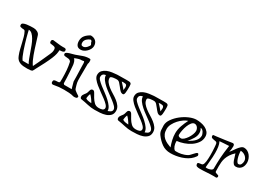

<svg xmlns="http://www.w3.org/2000/svg" viewBox="-5 -1428 3058 2203"><g transform="rotate(30 1524.0 -326.0)"><path d="M14 -365Q4 -368 0.5 -372Q-3 -376 -3 -392Q-3 -406 14 -414Q31 -422 55 -425.5Q79 -429 104 -430Q129 -431 145 -431Q171 -431 195.5 -418Q220 -405 227 -382Q253 -298 275.5 -227.5Q298 -157 322 -104Q324 -99 329 -90Q334 -81 339 -72Q344 -63 348.5 -56Q353 -49 355 -49Q373 -85 388.5 -118.5Q404 -152 417 -180.5Q430 -209 440 -231.5Q450 -254 456 -267Q462 -278 467 -295Q472 -312 472 -328Q472 -355 459 -361.5Q446 -368 430.5 -369Q415 -370 402 -373Q389 -376 389 -397Q389 -408 392.5 -413.5Q396 -419 407 -423Q442 -420 476.5 -415Q511 -410 547 -410Q551 -410 554 -410.5Q557 -411 560 -411Q573 -411 581 -406Q589 -401 589 -379Q583 -370 576.5 -366.5Q570 -363 562.5 -361.5Q555 -360 546.5 -360Q538 -360 528 -358Q527 -333 521.5 -307Q516 -281 500 -242Q484 -203 455.5 -146.5Q427 -90 381 -5Q376 4 355.5 7Q335 10 313 10Q286 10 261.5 8Q237 6 216.5 -2Q196 -10 180.5 -25.5Q165 -41 155 -68Q140 -105 131 -143Q122 -181 113.5 -217Q105 -253 96 -286Q87 -319 72 -347Q65 -360 48.5 -360Q32 -360 14 -365ZM106 -386Q108 -376 114 -350.5Q120 -325 129 -292Q138 -259 149.5 -221.5Q161 -184 173 -149Q185 -114 197.5 -85.5Q210 -57 222 -42H302Q288 -66 275 -100.5Q262 -135 249 -172.5Q236 -210 221.5 -248Q207 -286 190 -316Q173 -346 152.5 -365.5Q132 -385 106 -386Z M636 -4Q636 -23 646.5 -28Q657 -33 671 -33.5Q685 -34 698.5 -35Q712 -36 717 -46Q717 -49 717 -56.5Q717 -64 717.5 -72Q718 -80 718 -87Q718 -94 718 -97Q718 -150 714 -201Q710 -252 698 -304Q686 -322 669 -325Q652 -328 636.5 -328.5Q621 -329 609.5 -332.5Q598 -336 598 -354Q598 -364 612.5 -372Q627 -380 646.5 -386Q666 -392 684.5 -396.5Q703 -401 711 -404Q749 -418 789.5 -433Q830 -448 874 -448Q886 -448 889.5 -442.5Q893 -437 893 -417Q893 -409 892 -401Q891 -393 887 -385Q887 -330 886.5 -282.5Q886 -235 886 -212Q886 -185 886.5 -168.5Q887 -152 889.5 -138.5Q892 -125 896 -111Q900 -97 907 -74Q910 -60 922 -49.5Q934 -39 947 -30.5Q960 -22 970.5 -15.5Q981 -9 981 -4Q981 13 969 17.5Q957 22 942 22Q940 22 935.5 21.5Q931 21 930 21Q901 12 866 10Q831 8 798 8Q765 8 733.5 11Q702 14 667 21Q665 21 664 21.5Q663 22 661 22Q636 22 636 -4ZM773 -41H873Q870 -48 866 -62.5Q862 -77 858 -91.5Q854 -106 851 -117Q848 -128 848 -127Q848 -158 847 -191.5Q846 -225 845 -257.5Q844 -290 843 -319.5Q842 -349 842 -372L836 -391Q824 -387 812.5 -386Q801 -385 787 -385Q782 -385 772 -382Q762 -379 750.5 -375.5Q739 -372 729.5 -367.5Q720 -363 717 -360Q732 -351 739 -329Q746 -307 748 -291Q748 -288 750.5 -262Q753 -236 755 -200Q757 -164 759 -124.5Q761 -85 761 -54ZM667 -563Q667 -607 692 -636.5Q717 -666 755 -685Q797 -685 822.5 -661.5Q848 -638 848 -597Q848 -577 837.5 -556.5Q827 -536 810.5 -520Q794 -504 774 -494Q754 -484 734 -484Q698 -484 682.5 -506Q667 -528 667 -563ZM710 -567Q710 -548 716.5 -538.5Q723 -529 742 -529Q754 -529 766.5 -536.5Q779 -544 788.5 -554.5Q798 -565 804.5 -575.5Q811 -586 811 -591Q811 -593 805 -603.5Q799 -614 798 -616Q798 -617 797.5 -621Q797 -625 795 -629.5Q793 -634 788.5 -638Q784 -642 776 -642Q764 -638 752.5 -631Q741 -624 731.5 -614.5Q722 -605 716 -593Q710 -581 710 -567Z M1031 4Q1020 4 1014.5 -4Q1009 -12 1009 -22Q1009 -35 1014 -44.5Q1019 -54 1026 -63Q1033 -72 1040 -81.5Q1047 -91 1051 -104Q1054 -112 1056 -121.5Q1058 -131 1061.5 -138.5Q1065 -146 1071.5 -151Q1078 -156 1089 -156Q1105 -156 1117.5 -133Q1130 -110 1146.5 -82.5Q1163 -55 1186.5 -32Q1210 -9 1249 -9Q1260 -9 1272 -10.5Q1284 -12 1293.5 -15.5Q1303 -19 1309.5 -26.5Q1316 -34 1316 -46Q1316 -64 1296 -85.5Q1276 -107 1245.5 -130Q1215 -153 1179.5 -178Q1144 -203 1113.5 -228Q1083 -253 1063 -279Q1043 -305 1043 -330Q1043 -366 1063.5 -388Q1084 -410 1114 -422.5Q1144 -435 1178.5 -439.5Q1213 -444 1240 -446Q1247 -446 1260 -446.5Q1273 -447 1290 -447Q1307 -447 1326.5 -447.5Q1346 -448 1366 -448Q1387 -448 1400 -447Q1413 -446 1420 -441Q1427 -436 1429.5 -426.5Q1432 -417 1432 -399Q1432 -376 1431.5 -355Q1431 -334 1429 -318.5Q1427 -303 1422.5 -294Q1418 -285 1409 -285Q1387 -285 1370 -302.5Q1353 -320 1337.5 -341Q1322 -362 1305.5 -379.5Q1289 -397 1267 -397Q1261 -397 1247.5 -396.5Q1234 -396 1219.5 -393.5Q1205 -391 1194.5 -386Q1184 -381 1184 -372Q1184 -341 1203 -317Q1222 -293 1250 -271.5Q1278 -250 1311.5 -230Q1345 -210 1373 -188Q1401 -166 1420 -139.5Q1439 -113 1439 -79Q1439 -39 1416.5 -16.5Q1394 6 1361 17Q1328 28 1289 30.5Q1250 33 1217 33Q1170 33 1123.5 22Q1077 11 1031 4ZM1070 -35Q1077 -27 1093.5 -22Q1110 -17 1148 -14Q1145 -21 1137 -33.5Q1129 -46 1119.5 -59Q1110 -72 1100.5 -83Q1091 -94 1085 -98Q1082 -94 1079 -84Q1076 -74 1074 -63.5Q1072 -53 1071 -44.5Q1070 -36 1070 -35ZM1085 -329Q1085 -311 1105 -290Q1125 -269 1155 -245.5Q1185 -222 1220 -196.5Q1255 -171 1285 -143.5Q1315 -116 1335 -87.5Q1355 -59 1355 -30Q1362 -33 1371 -36.5Q1380 -40 1388 -45Q1396 -50 1401.5 -58Q1407 -66 1407 -78Q1407 -97 1386.5 -118.5Q1366 -140 1335.5 -163.5Q1305 -187 1269.5 -212Q1234 -237 1203.5 -264Q1173 -291 1152.5 -319.5Q1132 -348 1132 -378Q1085 -371 1085 -329ZM1326 -404Q1332 -398 1341.5 -388Q1351 -378 1360.5 -367Q1370 -356 1378.5 -346Q1387 -336 1392 -329Q1393 -342 1394.5 -352.5Q1396 -363 1396 -371Q1396 -388 1387.5 -397Q1379 -406 1351 -406Q1346 -406 1339.5 -405.5Q1333 -405 1326 -404Z M1521 4Q1510 4 1504.5 -4Q1499 -12 1499 -22Q1499 -35 1504 -44.5Q1509 -54 1516 -63Q1523 -72 1530 -81.5Q1537 -91 1541 -104Q1544 -112 1546 -121.5Q1548 -131 1551.5 -138.5Q1555 -146 1561.5 -151Q1568 -156 1579 -156Q1595 -156 1607.5 -133Q1620 -110 1636.5 -82.5Q1653 -55 1676.5 -32Q1700 -9 1739 -9Q1750 -9 1762 -10.5Q1774 -12 1783.5 -15.5Q1793 -19 1799.5 -26.5Q1806 -34 1806 -46Q1806 -64 1786 -85.5Q1766 -107 1735.5 -130Q1705 -153 1669.5 -178Q1634 -203 1603.5 -228Q1573 -253 1553 -279Q1533 -305 1533 -330Q1533 -366 1553.5 -388Q1574 -410 1604 -422.5Q1634 -435 1668.5 -439.5Q1703 -444 1730 -446Q1737 -446 1750 -446.5Q1763 -447 1780 -447Q1797 -447 1816.5 -447.5Q1836 -448 1856 -448Q1877 -448 1890 -447Q1903 -446 1910 -441Q1917 -436 1919.5 -426.5Q1922 -417 1922 -399Q1922 -376 1921.5 -355Q1921 -334 1919 -318.5Q1917 -303 1912.5 -294Q1908 -285 1899 -285Q1877 -285 1860 -302.5Q1843 -320 1827.5 -341Q1812 -362 1795.5 -379.5Q1779 -397 1757 -397Q1751 -397 1737.5 -396.5Q1724 -396 1709.5 -393.5Q1695 -391 1684.5 -386Q1674 -381 1674 -372Q1674 -341 1693 -317Q1712 -293 1740 -271.5Q1768 -250 1801.5 -230Q1835 -210 1863 -188Q1891 -166 1910 -139.5Q1929 -113 1929 -79Q1929 -39 1906.5 -16.5Q1884 6 1851 17Q1818 28 1779 30.5Q1740 33 1707 33Q1660 33 1613.5 22Q1567 11 1521 4ZM1560 -35Q1567 -27 1583.5 -22Q1600 -17 1638 -14Q1635 -21 1627 -33.5Q1619 -46 1609.5 -59Q1600 -72 1590.5 -83Q1581 -94 1575 -98Q1572 -94 1569 -84Q1566 -74 1564 -63.5Q1562 -53 1561 -44.5Q1560 -36 1560 -35ZM1575 -329Q1575 -311 1595 -290Q1615 -269 1645 -245.5Q1675 -222 1710 -196.5Q1745 -171 1775 -143.5Q1805 -116 1825 -87.5Q1845 -59 1845 -30Q1852 -33 1861 -36.5Q1870 -40 1878 -45Q1886 -50 1891.5 -58Q1897 -66 1897 -78Q1897 -97 1876.5 -118.5Q1856 -140 1825.5 -163.5Q1795 -187 1759.5 -212Q1724 -237 1693.5 -264Q1663 -291 1642.5 -319.5Q1622 -348 1622 -378Q1575 -371 1575 -329ZM1816 -404Q1822 -398 1831.5 -388Q1841 -378 1850.5 -367Q1860 -356 1868.5 -346Q1877 -336 1882 -329Q1883 -342 1884.5 -352.5Q1886 -363 1886 -371Q1886 -388 1877.5 -397Q1869 -406 1841 -406Q1836 -406 1829.5 -405.5Q1823 -405 1816 -404Z M1994 -208Q1994 -251 2025 -295Q2056 -339 2101 -374.5Q2146 -410 2197.5 -432Q2249 -454 2291 -454Q2317 -454 2349 -448.5Q2381 -443 2408.5 -429.5Q2436 -416 2455 -392.5Q2474 -369 2474 -334Q2474 -288 2448.5 -252Q2423 -216 2384.5 -190Q2346 -164 2300 -148.5Q2254 -133 2213 -129Q2213 -127 2212.5 -122.5Q2212 -118 2212 -116Q2212 -105 2214.5 -91Q2217 -77 2222 -63.5Q2227 -50 2234.5 -39Q2242 -28 2252 -22Q2254 -21 2264.5 -21Q2275 -21 2278 -21Q2286 -21 2300 -22Q2314 -23 2331.5 -26.5Q2349 -30 2368.5 -36.5Q2388 -43 2408 -54Q2419 -60 2430.5 -72.5Q2442 -85 2453.5 -97.5Q2465 -110 2475 -119.5Q2485 -129 2494 -129Q2501 -129 2505 -120Q2509 -111 2509 -107Q2510 -97 2482 -66Q2459 -41 2427.5 -23Q2396 -5 2360.5 6.5Q2325 18 2289 23.5Q2253 29 2220 29Q2153 29 2105 -5Q2057 -39 2019 -91Q2000 -117 1997 -146.5Q1994 -176 1994 -208ZM2044 -191Q2044 -153 2056 -126.5Q2068 -100 2088.5 -82Q2109 -64 2135 -51.5Q2161 -39 2189 -29Q2174 -69 2164 -112.5Q2154 -156 2154 -198Q2154 -249 2172 -299.5Q2190 -350 2213 -395Q2189 -388 2159.5 -368Q2130 -348 2104.5 -320Q2079 -292 2061.5 -258.5Q2044 -225 2044 -191ZM2200 -203Q2200 -193 2210 -186Q2220 -179 2238 -179Q2256 -179 2275.5 -196.5Q2295 -214 2311.5 -238.5Q2328 -263 2338.5 -290.5Q2349 -318 2349 -338Q2349 -350 2345 -361.5Q2341 -373 2334 -382.5Q2327 -392 2316.5 -398Q2306 -404 2294 -404Q2273 -404 2255.5 -382.5Q2238 -361 2226 -330.5Q2214 -300 2207 -265Q2200 -230 2200 -203ZM2376 -397Q2386 -382 2390 -366.5Q2394 -351 2394 -337Q2394 -299 2371.5 -262.5Q2349 -226 2320 -191Q2348 -207 2369 -222Q2390 -237 2404 -253Q2418 -269 2425.5 -286.5Q2433 -304 2433 -326Q2433 -332 2429 -344Q2425 -356 2418 -368Q2411 -380 2400 -388.5Q2389 -397 2376 -397Z M2546 -23Q2546 -31 2554 -34Q2562 -37 2572.5 -38Q2583 -39 2593 -40.5Q2603 -42 2608 -47Q2621 -61 2625.5 -98Q2630 -135 2630 -179Q2630 -205 2629 -231Q2628 -257 2626.5 -278Q2625 -299 2623.5 -312.5Q2622 -326 2621 -329Q2617 -345 2603.5 -348.5Q2590 -352 2575 -354Q2560 -356 2548.5 -361.5Q2537 -367 2537 -387Q2537 -396 2544 -398Q2559 -399 2582.5 -402Q2606 -405 2632 -408.5Q2658 -412 2685 -415.5Q2712 -419 2733.5 -422.5Q2755 -426 2769 -428Q2783 -430 2784 -430Q2807 -430 2807 -399Q2807 -379 2804.5 -359.5Q2802 -340 2796 -323Q2809 -334 2823 -355Q2837 -376 2853 -397Q2869 -418 2886.5 -433.5Q2904 -449 2924 -449Q2949 -449 2970 -437Q2991 -425 3006 -406Q3021 -387 3029.5 -363.5Q3038 -340 3038 -317Q3038 -299 3033.5 -280.5Q3029 -262 3018 -247Q3007 -232 2989.5 -222Q2972 -212 2947 -212Q2926 -212 2914 -226Q2902 -240 2894.5 -260Q2887 -280 2881 -302.5Q2875 -325 2868 -343Q2837 -314 2818.5 -285.5Q2800 -257 2790.5 -229Q2781 -201 2778.5 -174Q2776 -147 2776 -120Q2776 -106 2776.5 -91.5Q2777 -77 2777 -55Q2777 -42 2785 -38Q2793 -34 2803 -31.5Q2813 -29 2821 -25.5Q2829 -22 2829 -10Q2829 2 2817 9Q2809 9 2801 8.5Q2793 8 2785 8Q2737 8 2692 11.5Q2647 15 2600 15Q2577 15 2561.5 9Q2546 3 2546 -23ZM2652 -34Q2659 -31 2671 -31Q2682 -31 2694.5 -34Q2707 -37 2717 -41.5Q2727 -46 2733.5 -52.5Q2740 -59 2740 -66Q2740 -108 2741 -142Q2742 -176 2744 -210.5Q2746 -245 2750.5 -285Q2755 -325 2763 -380Q2731 -379 2700 -376.5Q2669 -374 2640 -372Q2654 -345 2659.5 -309Q2665 -273 2665 -230Q2665 -173 2659.5 -125Q2654 -77 2652 -34ZM2906 -399Q2906 -378 2910 -352.5Q2914 -327 2921 -305Q2928 -283 2937.5 -268Q2947 -253 2958 -253Q2981 -253 2991 -272.5Q3001 -292 3001 -315Q3001 -333 2993 -348Q2985 -363 2971.5 -374.5Q2958 -386 2941 -392.5Q2924 -399 2906 -399Z"/></g></svg>

Font: Miltonian
Style: Regular
Weight: 400
Designer: Pablo Impallari
Foundry: Pablo Impallari
Version: Version 1.008